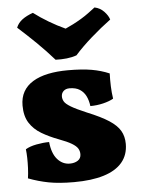

<svg xmlns="http://www.w3.org/2000/svg" viewBox="-53 -765 598 816"><g transform="rotate(-5 246.5 -357.0)"><path d="M421 -438Q420 -411 421 -383.5Q422 -356 426 -330Q409 -320 382 -313.5Q355 -307 327 -307Q324 -331 315 -349.5Q306 -368 289 -379Q272 -390 245 -390Q229 -390 219.5 -381Q210 -372 210 -358Q210 -347 216 -336.5Q222 -326 243.5 -313Q265 -300 310 -281Q369 -257 402 -235.5Q435 -214 449 -190Q463 -166 463 -134Q463 -87 436 -55Q409 -23 357 -7Q305 9 230 9Q166 9 122 0.5Q78 -8 36 -24Q39 -45 40 -67.5Q41 -90 40.5 -111Q40 -132 38 -148Q56 -159 85 -164.5Q114 -170 139 -170Q144 -121 166 -96Q188 -71 219 -71Q239 -71 253 -80Q267 -89 267 -107Q267 -121 260 -132Q253 -143 234.5 -154Q216 -165 181 -178Q141 -193 109 -212Q77 -231 58.5 -260Q40 -289 40 -334Q40 -368 54 -393Q68 -418 95 -434.5Q122 -451 160 -459Q198 -467 245 -467Q305 -467 345.5 -460Q386 -453 421 -438ZM197 -516Q162 -556 123 -594Q84 -632 46 -666Q54 -686 72 -699.5Q90 -713 118 -723Q147 -701 181.5 -680.5Q216 -660 251 -644Q267 -651 284.5 -660Q302 -669 319.5 -679.5Q337 -690 352.5 -701.5Q368 -713 381 -723Q405 -718 421.5 -700.5Q438 -683 443 -666Q401 -635 359 -598Q317 -561 287 -527Q268 -520 244.5 -517.5Q221 -515 197 -516Z"/></g></svg>

Font: Vollkorn Black
Style: Regular
Weight: 900
Designer: Friedrich Althausen
Foundry: Friedrich Althausen
Version: Version 5.000